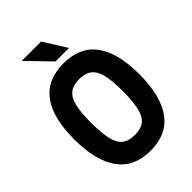

<svg xmlns="http://www.w3.org/2000/svg" viewBox="-278 -1082 1216 1216"><g transform="rotate(-45 330.0 -474.0)"><path d="M38 -378Q38 -569 110.5 -667.5Q183 -766 330 -766Q477 -766 549.5 -667.5Q622 -569 622 -378Q622 -185 549 -84.5Q476 16 330 16Q184 16 111 -84.5Q38 -185 38 -378ZM472 -378Q472 -472 458.5 -525Q445 -578 414 -601.5Q383 -625 330 -625Q277 -625 246 -601.5Q215 -578 201.5 -525Q188 -472 188 -378Q188 -281 201.5 -226.5Q215 -172 245.5 -148.5Q276 -125 330 -125Q384 -125 414.5 -148.5Q445 -172 458.5 -226.5Q472 -281 472 -378ZM424 -810H303L155 -964H328Z"/></g></svg>

Font: Farro
Style: Bold
Weight: 700
Designer: Aceler Chua
Foundry: Grayscale Limited
Version: Version 1.101